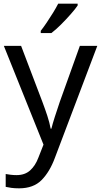

<svg xmlns="http://www.w3.org/2000/svg" viewBox="-20 -786 550 1046"><path d="M1 -536H95L211 -231Q226 -191 238 -154.5Q250 -118 256 -85H260Q266 -110 279 -150.5Q292 -191 306 -232L415 -536H510L279 74Q251 150 206.5 195Q162 240 84 240Q60 240 42 237.5Q24 235 11 232V162Q22 164 37.5 166Q53 168 70 168Q116 168 144.5 142Q173 116 189 73L217 2ZM403 -756Q391 -738 366 -709.5Q341 -681 312.5 -652.5Q284 -624 260 -606H202V-618Q217 -637 234.5 -663Q252 -689 269 -716.5Q286 -744 297 -766H403Z"/></svg>

Font: Noto Sans Old Turkic
Style: Regular
Weight: 400
Designer: Monotype Design Team
Foundry: Monotype Imaging Inc.
Version: Version 2.003; ttfautohint (v1.8.4.7-5d5b)